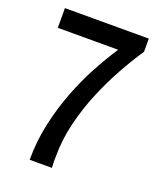

<svg xmlns="http://www.w3.org/2000/svg" viewBox="-129 -769 714 852"><g transform="rotate(20 228.0 -343.0)"><path d="M113 0Q113 -87 131 -170Q149 -253 178.5 -330Q208 -407 244 -473.5Q280 -540 315 -593H30V-686H426V-624Q391 -572 354.5 -506.5Q318 -441 287 -367Q256 -293 236.5 -213Q217 -133 217 -51Q217 -37 217 -27.5Q217 -18 218 0Z"/></g></svg>

Font: Archivo Narrow Medium
Style: Regular
Weight: 500
Designer: Hector Gatti
Foundry: Omnibus-Type
Version: Version 3.002